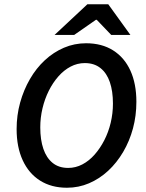

<svg xmlns="http://www.w3.org/2000/svg" viewBox="-20 -869 687 901"><path d="M294 12Q221 12 168 -21.5Q115 -55 86.5 -117Q58 -179 58 -263Q58 -328 74.5 -387.5Q91 -447 120.5 -498Q150 -549 190.5 -586.5Q231 -624 280 -645Q329 -666 384 -666Q458 -666 511 -632.5Q564 -599 592 -537.5Q620 -476 620 -391Q620 -326 604 -266.5Q588 -207 558 -156Q528 -105 487.5 -67.5Q447 -30 398 -9Q349 12 294 12ZM300 -81Q335 -81 366.5 -97.5Q398 -114 424 -143.5Q450 -173 469.5 -211Q489 -249 499.5 -293Q510 -337 510 -383Q510 -441 495.5 -483.5Q481 -526 451.5 -549.5Q422 -573 378 -573Q343 -573 311.5 -556.5Q280 -540 254 -510.5Q228 -481 209 -443Q190 -405 179.5 -361Q169 -317 169 -271Q169 -213 183.5 -170.5Q198 -128 227 -104.5Q256 -81 300 -81ZM236 -705 390 -849H488L592 -705H502L434 -776H430L328 -705Z"/></svg>

Font: Source Sans 3 SemiBold
Style: Italic
Weight: 600
Italic angle: -11°
Designer: Paul D. Hunt
Foundry: Adobe
Version: Version 3.046;hotconv 1.0.118;makeotfexe 2.5.65603